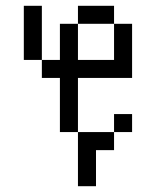

<svg xmlns="http://www.w3.org/2000/svg" viewBox="-20 -520 540 665"><path d="M437.5 -62.5V-125H375V-62.5H250V125H312.5Q312.5 125 312.5 0H375V-62.5ZM250 -62.5V-250H437.5V-437.5H375Q375 -437.5 375 -312.5H250Q250 -312.5 250 -437.5H187.5Q187.5 -437.5 187.5 -312.5H125V-250H187.5V-62.5ZM125 -312.5V-500H62.5V-312.5ZM250 -437.5H375V-500H250Z"/></svg>

Font: CalcUnifontExMono
Style: Regular
Weight: 500
Version: Version 15.0.06